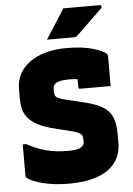

<svg xmlns="http://www.w3.org/2000/svg" viewBox="-62 -984 725 1050"><g transform="rotate(-5 300.0 -459.0)"><path d="M325 -720Q412 -720 468.5 -703Q525 -686 541 -670Q545 -666 546 -662.5Q547 -659 547 -652Q547 -627 547 -600Q547 -573 547 -546Q547 -519 547 -492Q506 -492 464 -492Q422 -492 380 -492Q374 -492 372 -495Q370 -498 370 -503Q370 -509 370 -517Q370 -525 370 -534Q370 -543 370 -552.5Q370 -562 370 -573L398 -536Q379 -544 363.5 -546Q348 -548 329 -548Q308 -548 291 -546.5Q274 -545 261.5 -540Q249 -535 242 -526Q235 -517 235 -503V-489Q235 -477 238.5 -468Q242 -459 254 -453Q266 -447 289 -441L389 -417Q440 -405 474 -389.5Q508 -374 527 -352Q546 -330 554 -300Q562 -270 562 -231V-180Q562 -114 527.5 -69.5Q493 -25 429 -2.5Q365 20 277 20Q222 20 174 12.5Q126 5 92 -8Q58 -21 44 -33Q42 -36 41 -38.5Q40 -41 40 -45Q40 -74 40 -102Q40 -130 40 -158.5Q40 -187 40 -216H60Q109 -188 162.5 -173.5Q216 -159 285 -159Q338 -159 355.5 -171.5Q373 -184 373 -199V-219Q373 -228 369 -236Q365 -244 353.5 -250.5Q342 -257 319 -263L227 -286Q168 -300 131.5 -319Q95 -338 76.5 -361.5Q58 -385 52 -412.5Q46 -440 46 -472V-519Q46 -564 65 -600.5Q84 -637 120.5 -664Q157 -691 208.5 -705.5Q260 -720 325 -720ZM326 -938Q365 -938 397 -938Q429 -938 460 -938Q491 -938 527 -938Q533 -938 535 -932Q537 -926 533 -921Q513 -902 497 -886.5Q481 -871 465 -855.5Q449 -840 431 -822.5Q413 -805 389 -782Q386 -778 381 -776.5Q376 -775 368 -775Q341 -775 316 -775Q291 -775 268 -775Q245 -775 222 -775Q240 -803 257 -829.5Q274 -856 291.5 -883Q309 -910 326 -938Z"/></g></svg>

Font: Recursive Black
Style: Regular
Weight: 900
Version: Version 1.085